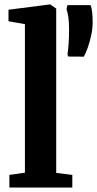

<svg xmlns="http://www.w3.org/2000/svg" viewBox="-20 -839 434 859"><path d="M91.5 -66.5V-731L18 -744V-795.5L202 -819H205L231.5 -800.5V-65.5L303.5 -56.5V0H22V-56.5ZM355 -585.5 285.5 -586 282 -595Q285 -614.5 287 -643.8Q289 -673 289 -708Q289 -738.5 286 -761Q283 -783.5 277.5 -797.5L281.5 -816H385.5Q390 -803.5 392.2 -785.8Q394.5 -768 394.5 -737.5Q394.5 -711 388 -681Q381.5 -651 372.5 -625.5Q363.5 -600 355 -585.5Z"/></svg>

Font: Merriweather 28pt
Style: Bold
Weight: 700
Version: Version 2.100